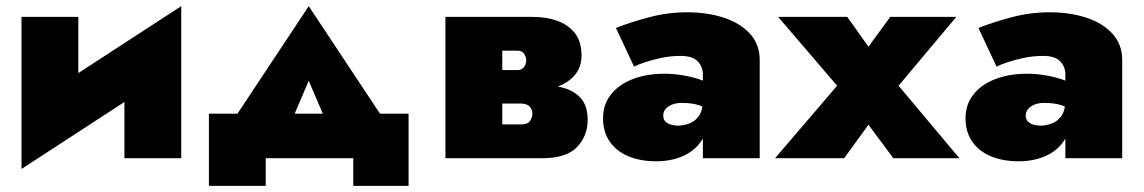

<svg xmlns="http://www.w3.org/2000/svg" viewBox="-20 -515 3723 625"><path d="M565 -300 570 -495 55 -160 50 35ZM235 -460H50V35L235 -125ZM570 -495 385 -335V0H570Z M985 -252 1080 -30 1260 -80 985 -495 710 -80 890 -30ZM1130 0V90H1310V-145H660V90H845V0Z M1542 -240V-178H1675Q1686 -178 1693.5 -175Q1701 -172 1705 -167.5Q1709 -163 1711 -157Q1713 -151 1713 -145Q1713 -133 1705.5 -121.5Q1698 -110 1675 -110H1542V0H1745Q1824 0 1858.5 -36.5Q1893 -73 1893 -125Q1893 -170 1871 -195Q1849 -220 1811 -230Q1773 -240 1725 -240ZM1542 -220H1715Q1758 -220 1793.5 -232.5Q1829 -245 1851 -270.5Q1873 -296 1873 -335Q1873 -380 1851 -407.5Q1829 -435 1793.5 -447.5Q1758 -460 1715 -460H1542V-350H1665Q1679 -350 1686 -340Q1693 -330 1693 -318Q1693 -312 1691 -306.5Q1689 -301 1685.5 -296.5Q1682 -292 1677 -289.5Q1672 -287 1665 -287H1542ZM1430 -460V0H1615V-460Z M2139 -139Q2139 -151 2146.5 -160Q2154 -169 2167.5 -174.5Q2181 -180 2198 -180Q2234 -180 2257 -172Q2280 -164 2301 -147V-233Q2289 -245 2263 -254.5Q2237 -264 2205 -269.5Q2173 -275 2144 -275Q2084 -275 2038.5 -257Q1993 -239 1968 -206.5Q1943 -174 1943 -130Q1943 -86 1964.5 -54.5Q1986 -23 2025 -6.5Q2064 10 2116 10Q2164 10 2202 -6.5Q2240 -23 2262 -54.5Q2284 -86 2284 -130L2268 -190Q2268 -157 2256 -139Q2244 -121 2225 -113.5Q2206 -106 2186 -106Q2174 -106 2163 -109.5Q2152 -113 2145.5 -120Q2139 -127 2139 -139ZM2044 -298Q2055 -304 2078.5 -312Q2102 -320 2132.5 -326.5Q2163 -333 2196 -333Q2234 -333 2251 -315.5Q2268 -298 2268 -272V0H2453V-320Q2453 -370 2422 -404.5Q2391 -439 2337.5 -457Q2284 -475 2216 -475Q2154 -475 2093.5 -459Q2033 -443 1985 -424Z M2878 -460 2807 -363 2738 -460H2513L2705 -236L2503 0H2728L2807 -109L2888 0H3103L2905 -236L3093 -460Z M3319 -139Q3319 -151 3326.5 -160Q3334 -169 3347.5 -174.5Q3361 -180 3378 -180Q3414 -180 3437 -172Q3460 -164 3481 -147V-233Q3469 -245 3443 -254.5Q3417 -264 3385 -269.5Q3353 -275 3324 -275Q3264 -275 3218.5 -257Q3173 -239 3148 -206.5Q3123 -174 3123 -130Q3123 -86 3144.5 -54.5Q3166 -23 3205 -6.5Q3244 10 3296 10Q3344 10 3382 -6.5Q3420 -23 3442 -54.5Q3464 -86 3464 -130L3448 -190Q3448 -157 3436 -139Q3424 -121 3405 -113.5Q3386 -106 3366 -106Q3354 -106 3343 -109.5Q3332 -113 3325.5 -120Q3319 -127 3319 -139ZM3224 -298Q3235 -304 3258.5 -312Q3282 -320 3312.5 -326.5Q3343 -333 3376 -333Q3414 -333 3431 -315.5Q3448 -298 3448 -272V0H3633V-320Q3633 -370 3602 -404.5Q3571 -439 3517.5 -457Q3464 -475 3396 -475Q3334 -475 3273.5 -459Q3213 -443 3165 -424Z"/></svg>

Font: Jost Black
Style: Regular
Weight: 900
Version: Version 3.710